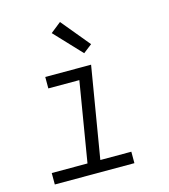

<svg xmlns="http://www.w3.org/2000/svg" viewBox="-113 -850 826 939"><g transform="rotate(-15 300.0 -380.5)"><path d="M48 0V-58H229L296 -462H139V-520H371L294 -58H451V0ZM353 -583 225 -719 278 -761 397 -617Z"/></g></svg>

Font: Iosevka SS04 Lt Ex Obl
Style: Regular
Weight: 300
Width: 7
Italic angle: -9°
Monospace: yes
Designer: Belleve Invis
Foundry: Belleve Invis
Version: Version 19.0.0; ttfautohint (v1.8.4)